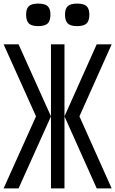

<svg xmlns="http://www.w3.org/2000/svg" viewBox="-20 -1046 640 1066"><path d="M338 -400 517 -800H600L421 -400ZM0 0 180 -400H263L83 0ZM517 0 338 -400H421L600 0ZM263 0V-800H338V0ZM180 -400 0 -800H83L263 -400ZM408 -901Q372 -901 356.5 -915.5Q341 -930 341 -965Q341 -998 356.5 -1012Q372 -1026 408 -1026Q445 -1026 460.5 -1012Q476 -998 476 -965Q476 -930 460.5 -915.5Q445 -901 408 -901ZM192 -901Q156 -901 140.5 -915.5Q125 -930 125 -965Q125 -998 140.5 -1012Q156 -1026 192 -1026Q229 -1026 244.5 -1012Q260 -998 260 -965Q260 -930 244.5 -915.5Q229 -901 192 -901Z"/></svg>

Font: Victor Mono
Style: Regular
Weight: 400
Monospace: yes
Designer: Rune Bjørnerås
Version: Version 1.561;gftools[0.9.30]